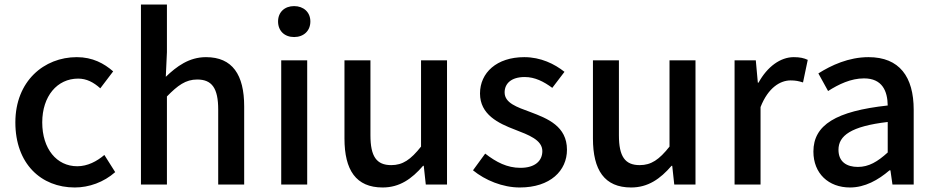

<svg xmlns="http://www.w3.org/2000/svg" viewBox="-20 -817 4141 850"><path d="M311 13C374 13 439 -10 490 -55L442 -131C409 -103 368 -81 322 -81C231 -81 167 -158 167 -275C167 -391 233 -469 326 -469C363 -469 394 -453 424 -426L481 -501C441 -536 390 -564 320 -564C175 -564 48 -458 48 -275C48 -92 162 13 311 13Z M604 0H719V-390C767 -439 802 -465 853 -465C918 -465 946 -427 946 -332V0H1061V-346C1061 -486 1009 -564 892 -564C817 -564 762 -523 714 -477L719 -586V-797H604Z M1225 0H1340V-550H1225ZM1282 -653C1324 -653 1354 -680 1354 -722C1354 -763 1324 -790 1282 -790C1240 -790 1211 -763 1211 -722C1211 -680 1240 -653 1282 -653Z M1674 13C1749 13 1803 -25 1853 -83H1856L1865 0H1959V-550H1844V-168C1798 -110 1763 -86 1712 -86C1647 -86 1620 -124 1620 -218V-550H1505V-204C1505 -64 1556 13 1674 13Z M2281 13C2417 13 2490 -62 2490 -154C2490 -258 2405 -292 2328 -321C2268 -343 2214 -361 2214 -408C2214 -446 2242 -476 2303 -476C2348 -476 2387 -456 2425 -428L2479 -499C2435 -534 2374 -564 2301 -564C2179 -564 2105 -495 2105 -403C2105 -310 2186 -271 2260 -243C2319 -220 2381 -198 2381 -148C2381 -106 2350 -74 2284 -74C2225 -74 2177 -99 2128 -137L2074 -63C2128 -19 2205 13 2281 13Z M2774 13C2849 13 2903 -25 2953 -83H2956L2965 0H3059V-550H2944V-168C2898 -110 2863 -86 2812 -86C2747 -86 2720 -124 2720 -218V-550H2605V-204C2605 -64 2656 13 2774 13Z M3232 0H3347V-343C3381 -430 3435 -461 3480 -461C3502 -461 3516 -458 3535 -452L3556 -552C3539 -560 3521 -564 3494 -564C3435 -564 3377 -522 3338 -451H3335L3326 -550H3232Z M3743 13C3809 13 3868 -20 3918 -63H3922L3931 0H4025V-331C4025 -477 3962 -564 3825 -564C3737 -564 3660 -528 3603 -492L3646 -414C3693 -444 3747 -470 3805 -470C3886 -470 3909 -414 3910 -350C3681 -325 3581 -264 3581 -146C3581 -49 3648 13 3743 13ZM3778 -78C3729 -78 3692 -100 3692 -154C3692 -216 3747 -258 3910 -277V-142C3865 -101 3826 -78 3778 -78Z"/></svg>

Font: Source Han Sans JP Medium
Style: Regular
Weight: 500
Designer: Ryoko NISHIZUKA 西塚涼子 (kana, bopomofo & ideographs); Paul D. Hunt (Latin, Greek & Cyrillic); Sandoll Communications 산돌커뮤니
Foundry: Adobe
Version: Version 2.002;hotconv 1.0.116;makeotfexe 2.5.65601